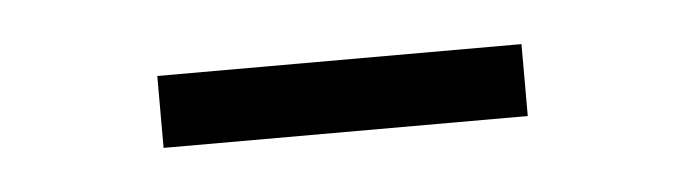

<svg xmlns="http://www.w3.org/2000/svg" viewBox="-23 -711 446 125"><g transform="rotate(-5 200.0 -648.5)"><path d="M81 -625V-672H319V-625Z"/></g></svg>

Font: Mozilla Headline ExtraLight
Style: Regular
Weight: 200
Designer: Studio DRAMA
Foundry: Studio DRAMA
Version: Version 1.000